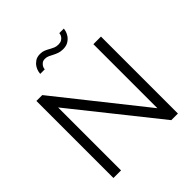

<svg xmlns="http://www.w3.org/2000/svg" viewBox="-239 -1084 1251 1251"><g transform="rotate(-45 386.0 -458.5)"><path d="M159 -580V0H89V-710H143L613 -119V-709H683V0H622ZM451 -825Q428 -825 411.5 -831Q395 -837 380.5 -844.5Q366 -852 352.5 -858.5Q339 -865 323 -865Q306 -865 296.5 -858Q287 -851 281.5 -842.5Q276 -834 274.5 -826.5Q273 -819 273 -817H231Q231 -822 234.5 -837.5Q238 -853 248 -869Q258 -885 276 -897.5Q294 -910 322 -910Q343 -910 358.5 -903.5Q374 -897 388 -889Q402 -881 416.5 -874.5Q431 -868 450 -868Q469 -868 480.5 -875Q492 -882 498 -891Q504 -900 505.5 -907.5Q507 -915 507 -917H549Q549 -912 545 -897Q541 -882 530.5 -866Q520 -850 500.5 -837.5Q481 -825 451 -825Z"/></g></svg>

Font: Oxford Sans
Style: Regular
Weight: 400
Designer: Matt McInerney, Pablo Impallari, Rodrigo Fuenzalida
Foundry: Matt McInerney, Pablo Impallari, Rodrigo Fuenzalida
Version: Version 3.000g; ttfautohint (v1.5) -l 8 -r 28 -G 28 -x 14 -D